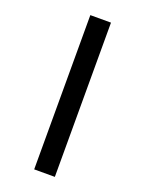

<svg xmlns="http://www.w3.org/2000/svg" viewBox="-178 -843 864 1144"><g transform="rotate(20 254.5 -271.0)"><path d="M189 -760H320V218H189Z"/></g></svg>

Font: Noto Sans Syriac Eastern Black
Style: Regular
Weight: 900
Designer: Patrick Giasson and the Monotype Design Team
Foundry: Monotype Imaging Inc.
Version: Version 3.001; ttfautohint (v1.8.4.7-5d5b)